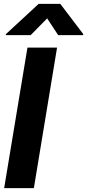

<svg xmlns="http://www.w3.org/2000/svg" viewBox="-20 -974 451 994"><path d="M275.4 -727.5 155.3 0H1.5L122.1 -727.5ZM281.2 -792 224.1 -878.9 138.7 -792H9.8L10.7 -797.4L180.2 -954.1H292L411.1 -797.4L410.2 -792Z"/></svg>

Font: Inter Tight
Style: Bold Italic
Weight: 700
Italic angle: -9.39999°
Designer: Rasmus Andersson
Foundry: rsms
Version: Version 3.004